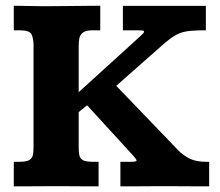

<svg xmlns="http://www.w3.org/2000/svg" viewBox="-20 -659 777 679"><path d="M28.8 0V-86.9H50.8Q74.2 -86.9 84.2 -93.5Q94.2 -100.1 96.4 -111.6Q98.6 -123 98.6 -137.2V-499Q98.6 -521.5 92 -536.6Q85.4 -551.8 50.8 -551.8H28.8V-638.7Q72.8 -638.2 103.5 -637.5Q134.3 -636.7 163.1 -637.2Q177.7 -637.2 199 -637.5Q220.2 -637.7 244.1 -637.9Q268.1 -638.2 291.5 -638.4Q314.9 -638.7 334.5 -638.7V-551.8H306.6Q283.7 -551.8 273.4 -543.9Q263.2 -536.1 260.7 -523.7Q258.3 -511.2 258.3 -498Q258.3 -496.1 258.3 -479Q258.3 -461.9 258.3 -437.5Q258.3 -413.1 258.3 -389.2Q258.3 -365.2 258.3 -349.1Q258.3 -333 258.3 -333L478 -532.7Q489.3 -542.5 489.3 -546.9Q489.3 -550.8 482.9 -551.3Q476.6 -551.8 465.3 -551.8H414.6V-638.2Q420.4 -638.2 441.7 -638.2Q462.9 -638.2 489.3 -638.2Q515.6 -638.2 537.1 -638.2Q558.6 -638.2 564.5 -638.2H708V-551.8Q703.1 -551.8 692.9 -551.8Q682.6 -551.8 678.7 -551.3Q652.3 -550.8 633.5 -546.9Q614.7 -543 597.7 -532.7Q580.6 -522.5 557.6 -502.4L391.1 -355.5L610.4 -127.4Q624.5 -112.8 644.3 -101.3Q664.1 -89.8 692.9 -87.4Q695.3 -86.9 706.3 -86.9Q717.3 -86.9 719.7 -86.9V0Q713.9 0 692.1 0Q670.4 0 643.3 -0.2Q616.2 -0.5 593.3 -0.5Q570.3 -0.5 562 -0.5Q554.2 -0.5 531.2 -0.5Q508.3 -0.5 481.2 -0.2Q454.1 0 432.6 0Q411.1 0 405.8 0V-86.9H444.8Q462.9 -86.9 462.9 -91.3Q462.9 -95.2 452.1 -107.4L288.1 -286.6L258.3 -262.7V-136.7Q258.3 -121.6 260.5 -110.4Q262.7 -99.1 272.7 -93Q282.7 -86.9 306.2 -86.9H328.6V0Q322.8 0 302.2 0Q281.7 0 256.3 -0.2Q231 -0.5 209 -0.5Q187 -0.5 178.7 -0.5Q170.9 -0.5 149.2 -0.5Q127.4 -0.5 101.8 -0.2Q76.2 0 55.4 0Q34.7 0 28.8 0Z"/></svg>

Font: Kameron
Style: Regular
Weight: 400
Designer: Vernon Adams
Foundry: Vernon Adams
Version: Version 1.100